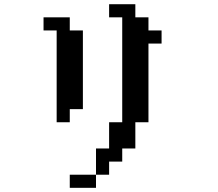

<svg xmlns="http://www.w3.org/2000/svg" viewBox="-20 -817 1040 915"><path d="M187.5 -671.9V-734.4H312.5V-671.9H375V-296.9H312.5V-234.4H250V-671.9ZM437.5 15.6V-109.4H500V-234.4H562.5V-734.4H500V-796.9H625V-734.4H687.5V-671.9H750V-609.4H687.5V-234.4H625V-109.4H562.5V-46.9H500V15.6ZM437.5 15.6V78.1H312.5V15.6Z"/></svg>

Font: KH Dot Dougenzaka 16
Style: Regular
Weight: 400
Designer: Original version for X68000 by Keitarou Hiraki (http://hp.vector.co.jp/authors/VA000874/) / TrueType conversion by Homem
Version: Version 1.00.20150527